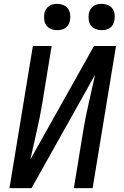

<svg xmlns="http://www.w3.org/2000/svg" viewBox="-20 -973 640 993"><path d="M29 0 150 -735H247L199 -441Q187 -368 170 -294.5Q153 -221 137 -148L466 -735H580L459 0H362L410 -294Q422 -367 439 -440.5Q456 -514 472 -587L143 0ZM505 -817Q489 -817 474 -823Q459 -829 450 -841Q441 -853 439 -869Q437 -885 439 -901Q441 -913 447 -923.5Q453 -934 462.5 -941Q472 -948 483 -950.5Q494 -953 506 -953Q522 -953 537 -947Q552 -941 561 -929Q570 -917 572.5 -901Q575 -885 572 -869Q570 -857 564.5 -846.5Q559 -836 549 -829Q539 -822 528 -819.5Q517 -817 505 -817ZM275 -817Q259 -817 244 -823Q229 -829 220 -841Q211 -853 209 -869Q207 -885 209 -901Q211 -913 217 -923.5Q223 -934 232.5 -941Q242 -948 253 -950.5Q264 -953 276 -953Q292 -953 307 -947Q322 -941 331 -929Q340 -917 342.5 -901Q345 -885 342 -869Q340 -857 334.5 -846.5Q329 -836 319 -829Q309 -822 298 -819.5Q287 -817 275 -817Z"/></svg>

Font: Iosevka Medium Extended
Style: Italic
Weight: 500
Width: 7
Italic angle: -9°
Monospace: yes
Designer: Belleve Invis
Foundry: Belleve Invis
Version: Version 32.5.0; ttfautohint (v1.8.4)